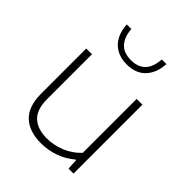

<svg xmlns="http://www.w3.org/2000/svg" viewBox="-221 -925 1065 1065"><g transform="rotate(45 311.5 -392.5)"><path d="M87 -188.5V-540.5H132V-190Q132 -107 172 -70Q212 -33 284 -33Q338 -33 390.5 -54.2Q443 -75.5 482.5 -117.5V-540.5H527.5V0H488.5L485 -63H480.5Q440 -28 388.2 -9.5Q336.5 9 280 9Q189 9 138 -38.5Q87 -86 87 -188.5ZM151.5 -794H187.5Q191.5 -736 220.5 -703Q249.5 -670 308 -670Q418 -670 426.5 -794H462.5Q459 -722.5 419.2 -679.5Q379.5 -636.5 308 -636.5Q259.5 -636.5 225 -656.5Q190.5 -676.5 172.2 -712Q154 -747.5 151.5 -794Z"/></g></svg>

Font: Encode Sans Expanded ExtraLight
Style: Regular
Weight: 275
Width: 7
Designer: Multiple Designers
Foundry: Impallari Type
Version: Version 2.000